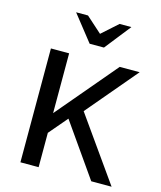

<svg xmlns="http://www.w3.org/2000/svg" viewBox="-137 -1059 971 1158"><g transform="rotate(15 348.5 -480.5)"><path d="M346.7 -344.7 325.7 -343.3 215.8 -214.4V0H102.1V-710.9H215.8V-337.4L531.7 -710.9H656.2ZM295.4 -355.5 375 -418.9 671.4 0H544.4ZM320.3 -798.8 192.4 -960.9H266.6L387.7 -852.5H342.8L463.9 -960.9H537.6L409.7 -798.8Z"/></g></svg>

Font: Monda Medium
Style: Regular
Weight: 500
Designer: Vernon Adams
Foundry: Vernon Adams
Version: Version 2.200